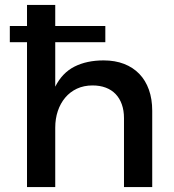

<svg xmlns="http://www.w3.org/2000/svg" viewBox="-20 -762 709 782"><path d="M20 -656H90V-742H205V-656H409V-590H205V-409Q233.5 -465.5 283.5 -490.8Q333.5 -516 402 -516Q448.5 -516 485.2 -501.8Q522 -487.5 547.5 -461Q573 -434.5 586.5 -396.5Q600 -358.5 600 -311V0H485V-281Q485 -312 476.2 -336.8Q467.5 -361.5 451 -378.8Q434.5 -396 410.8 -405Q387 -414 357 -414Q321.5 -414 293.2 -400.8Q265 -387.5 245.5 -364.2Q226 -341 215.5 -309.8Q205 -278.5 205 -242V0H90V-590H20Z"/></svg>

Font: Argentum Sans
Style: Regular
Weight: 400
Designer: Julieta Ulanovsky, Owen Earl, Chris M. Simpson, Rasmus Andersson, Cristiano Sobral
Foundry: The Argentum Sans Project Authors
Version: Version 3.135; ttfautohint (v1.8.4.7-5d5b-dirty)